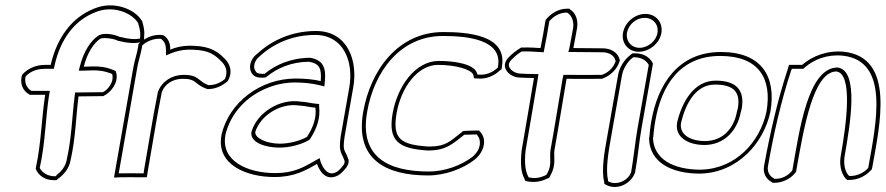

<svg xmlns="http://www.w3.org/2000/svg" viewBox="-20 -663 3372 731"><path d="M62 -370C57 -343 67 -318 89 -305L93 -302H152C138 -212 137 -119 117 -27L116 -20C126 5 151 23 185 23H195L203 16C224 1 244 -23 249 -54C268 -139 269 -218 279 -296C307 -296 336 -297 365 -297H373C403 -311 431 -348 423 -384L420 -393L410 -397C386 -407 361 -411 330 -410C320 -410 310 -409 299 -409C313 -466 340 -501 361 -515C370 -521 410 -518 431 -507H433C464 -499 489 -498 502 -500L528 -503L529 -528C531 -548 526 -566 521 -583L520 -584C494 -628 413 -662 338 -630C251 -596 196 -516 173 -416H152C116 -416 85 -402 64 -378ZM77 -370 78 -373C96 -391 120 -401 150 -401H185L188 -415C210 -512 262 -585 342 -616C409 -645 483 -614 506 -575V-574C511 -557 515 -543 514 -526L513 -516L503 -515C493 -513 470 -514 440 -522H438H437C414 -533 373 -540 354 -527C327 -509 299 -470 284 -410L280 -394H296C308 -394 318 -395 328 -395C358 -396 380 -392 403 -383L407 -381L408 -378C413 -351 394 -324 372 -312H368C339 -312 310 -311 282 -311H266L264 -295C254 -216 253 -138 234 -55V-54C229 -28 212 -9 195 4V5L192 8H188C161 8 140 -6 131 -24L132 -27C153 -122 153 -213 167 -302L170 -317H100C99 -318 99 -317 98 -318C81 -329 73 -348 77 -370Z M414 13 440 12C465 11 487 12 514 12H539L543 -13C561 -114 576 -214 596 -312C607 -343 638 -363 676 -363C730 -363 718 -343 766 -325L770 -324H774C802 -324 827 -337 847 -354C871 -396 849 -427 834 -441C798 -479 760 -489 699 -489C673 -488 652 -484 628 -474C629 -495 622 -515 606 -526L602 -529C567 -535 535 -519 516 -503L507 -495L506 -485C502 -460 493 -435 488 -408ZM432 -3 503 -408C508 -434 516 -458 521 -485V-489L525 -493C540 -506 567 -518 594 -515L595 -514H596L595 -513C607 -505 612 -490 612 -472V-452L631 -460C653 -469 673 -473 697 -474C757 -474 788 -466 822 -430C836 -417 851 -393 836 -362C819 -348 799 -339 777 -339H775H773C733 -354 738 -378 679 -378C636 -378 597 -354 582 -315L581 -314V-312C561 -213 546 -114 528 -13L527 -3H517C490 -3 468 -4 442 -3Z M823 -147C803 -36 918 11 1025 11C1099 11 1142 -13 1187 -39C1193 -22 1208 9 1236 12C1261 14 1280 -3 1290 -15C1300 -26 1310 -39 1307 -56L1306 -57C1294 -95 1283 -82 1292 -143L1325 -331C1343 -433 1303 -545 1183 -545C1092 -545 1015 -510 959 -458C930 -437 922 -395 947 -375C958 -367 973 -366 991 -368L998 -373C1034 -402 1086 -427 1156 -428C1197 -421 1205 -402 1201 -354C1171 -362 1134 -364 1106 -364C972 -364 852 -274 823 -149ZM838 -147V-149C858 -233 920 -298 1000 -329C1032 -342 1068 -349 1104 -349C1131 -349 1167 -346 1195 -339L1215 -334L1217 -355C1222 -406 1209 -435 1161 -443H1160H1159C1085 -442 1028 -415 990 -384L987 -382C971 -381 963 -383 957 -387C954 -389 954 -392 952 -394C942 -409 950 -434 967 -447L968 -448C1021 -497 1093 -530 1180 -530C1288 -530 1327 -429 1310 -331L1277 -143C1268 -80 1282 -82 1292 -50V-48C1293 -41 1288 -34 1279 -24C1270 -13 1257 -2 1240 -3C1221 -5 1207 -29 1201 -46L1197 -61L1181 -52C1136 -26 1098 -4 1028 -4C922 -4 821 -50 838 -147ZM937 -160C932 -118 995 -101 1043 -101C1085 -101 1127 -113 1155 -129L1159 -132L1162 -136C1188 -177 1200 -215 1195 -257V-267L1184 -268C1162 -270 1147 -275 1126 -276H1125C1044 -289 959 -233 938 -163V-162ZM952 -161C971 -222 1047 -273 1120 -261H1122C1141 -260 1157 -255 1181 -253C1185 -215 1174 -181 1149 -142C1125 -128 1084 -116 1045 -116C996 -116 949 -137 952 -161Z M1363 -238C1330 -53 1453 5 1610 5C1674 5 1742 -20 1787 -55C1828 -89 1831 -134 1811 -158L1804 -166H1791C1780 -165 1760 -166 1743 -164L1736 -158C1693 -125 1678 -105 1612 -105C1506 -112 1473 -133 1490 -232C1507 -330 1570 -416 1648 -416C1713 -416 1775 -399 1782 -378L1785 -365L1799 -364C1831 -361 1862 -375 1881 -393L1890 -400L1891 -410C1912 -531 1757 -541 1668 -541C1493 -541 1390 -392 1363 -238ZM1378 -238C1404 -388 1502 -526 1666 -526C1759 -526 1894 -513 1876 -410V-406L1872 -403C1856 -388 1830 -376 1803 -379H1798L1796 -385C1785 -418 1716 -431 1651 -431C1560 -431 1493 -333 1475 -232C1456 -125 1499 -97 1608 -90H1609C1679 -90 1702 -115 1744 -147L1747 -150C1763 -151 1780 -150 1790 -151H1796L1798 -147C1813 -129 1812 -94 1779 -66C1736 -33 1673 -10 1613 -10C1459 -10 1347 -64 1378 -238Z M1915 -443C1882 -407 1919 -371 1954 -368C1975 -367 1993 -366 2013 -366C1997 -274 1982 -180 1966 -90V-89C1961 -43 1963 -8 1976 16L1980 26L1991 28C2014 32 2038 29 2061 18L2071 14L2076 4C2099 -36 2087 -69 2091 -92C2107 -180 2121 -271 2137 -363C2180 -362 2224 -363 2266 -363H2272C2305 -375 2330 -399 2340 -433L2338 -440C2330 -465 2304 -479 2275 -479C2237 -479 2202 -480 2163 -480C2168 -504 2172 -530 2177 -556C2182 -586 2172 -613 2152 -626L2147 -630H2140C2105 -630 2077 -611 2058 -588L2056 -580C2050 -544 2045 -514 2038 -480C2018 -481 1996 -483 1971 -482H1964C1945 -470 1931 -460 1915 -443ZM1926 -434C1939 -448 1950 -457 1966 -467H1968C1993 -468 2013 -466 2034 -465L2050 -464L2053 -480C2060 -514 2065 -544 2071 -580L2072 -583C2088 -601 2110 -615 2137 -615H2139L2142 -613C2157 -603 2166 -581 2162 -556C2157 -530 2153 -505 2148 -481L2144 -465H2160C2199 -465 2235 -464 2273 -464C2298 -464 2317 -453 2323 -434V-433L2324 -430C2315 -405 2298 -388 2272 -378H2269C2227 -378 2183 -377 2140 -378H2125L2122 -363C2106 -271 2092 -180 2076 -92C2071 -61 2083 -36 2063 -2L2060 3L2056 4V5C2036 14 2017 17 1997 13L1992 12L1991 8L1990 7C1980 -13 1976 -45 1981 -89V-90C1997 -180 2012 -274 2028 -366L2030 -381H2015C1996 -381 1979 -382 1958 -383C1948 -384 1937 -388 1929 -395C1915 -407 1913 -420 1926 -434Z M2352 -538C2345 -499 2372 -466 2412 -466C2452 -466 2491 -498 2498 -537C2505 -577 2478 -610 2437 -610C2397 -610 2359 -578 2352 -538ZM2291 -138C2282 -88 2269 -17 2280 28L2281 37L2290 42C2328 61 2380 39 2396 -2L2398 -4V-7C2408 -61 2414 -129 2423 -178L2466 -421C2455 -444 2432 -460 2398 -460H2388L2379 -453C2356 -435 2338 -406 2333 -376ZM2367 -538C2373 -570 2402 -595 2434 -595C2467 -595 2489 -569 2483 -537C2478 -507 2447 -481 2415 -481C2383 -481 2362 -507 2367 -538ZM2306 -138 2348 -376C2353 -402 2368 -427 2387 -442L2391 -445H2395C2423 -445 2441 -432 2450 -416L2408 -178C2399 -129 2392 -58 2383 -8L2382 -5C2380 -2 2380 0 2378 3C2363 28 2326 42 2299 29L2295 27V23V22C2285 -18 2297 -88 2306 -138Z M2460 -203C2456 -182 2454 -161 2452 -139L2451 -137C2453 -44 2537 -2 2645 -2C2790 -5 2888 -120 2913 -237C2937 -373 2878 -465 2725 -465C2559 -465 2484 -338 2460 -203ZM2475 -203C2498 -335 2567 -450 2722 -450C2867 -450 2921 -366 2898 -237C2874 -125 2783 -20 2648 -17C2543 -17 2469 -57 2466 -138L2467 -140C2469 -162 2471 -182 2475 -203ZM2558 -196C2548 -138 2604 -111 2662 -111C2736 -111 2786 -164 2800 -234V-235C2801 -238 2803 -243 2804 -250C2816 -319 2784 -356 2705 -356C2620 -356 2576 -272 2558 -197ZM2573 -196C2591 -271 2630 -341 2702 -341C2775 -341 2800 -311 2789 -250C2788 -245 2786 -240 2785 -235V-234C2772 -170 2729 -126 2664 -126C2608 -126 2565 -151 2573 -196Z M2889 -31C2884 -5 2896 19 2918 30L2922 33H2928C2958 33 2988 19 3006 -3L3011 -9L3012 -16C3040 -172 3075 -389 3164 -391C3228 -383 3203 -193 3181 -70C3175 -37 3182 -5 3198 15L3205 22H3215C3245 22 3274 8 3293 -12L3299 -18L3301 -26C3330 -189 3389 -444 3193 -466C3130 -472 3073 -450 3034 -416H2984L2978 -396C2941 -284 2911 -153 2889 -31ZM2904 -31C2925 -152 2955 -283 2992 -394L2995 -401H3038L3044 -406C3079 -437 3130 -457 3189 -451C3368 -431 3316 -195 3286 -26L3285 -23L3283 -21C3268 -5 3243 7 3218 7H3214L3210 4C3196 -13 3191 -41 3196 -70C3216 -185 3253 -395 3169 -406H3168H3167C3055 -403 3023 -162 2997 -16L2996 -14L2994 -11C2980 6 2957 18 2931 18H2929L2927 17L2926 16C2909 7 2900 -11 2904 -31Z"/></svg>

Font: Snowfall
Style: BlkOlObl
Weight: 900
Designer: Jasper
Foundry: Cannot Into Space Fonts
Version: Version 0.9